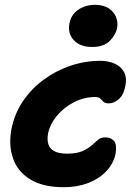

<svg xmlns="http://www.w3.org/2000/svg" viewBox="-20 -773 571 802"><path d="M246.6 9Q159.8 9 106.6 -23.5Q53.4 -56 34.2 -111.9Q15 -167.8 28.2 -236Q41 -298.8 75.9 -350.4Q110.8 -402 162.1 -439.9Q213.4 -477.8 274.4 -498.4Q335.4 -519 399.4 -519Q431.4 -519 457.8 -507.7Q484.2 -496.4 497.5 -473Q510.8 -449.6 503.6 -413.6Q496.6 -376.6 476.2 -358.9Q455.8 -341.2 434.8 -341.2Q419.2 -341.2 412.1 -347.9Q405 -354.6 398.9 -361.2Q392.8 -367.8 378.6 -367.8Q330.6 -367.8 288 -345.6Q245.4 -323.4 216.9 -288.4Q188.4 -253.4 180.6 -215Q176.4 -191 181.5 -172.1Q186.6 -153.2 205.5 -142.2Q224.4 -131.2 260.4 -131.2Q300 -131.2 323.8 -141.7Q347.6 -152.2 362.3 -165.2Q377 -178.2 389.3 -188.7Q401.6 -199.2 419 -199.2Q444 -199.2 456.7 -183.5Q469.4 -167.8 462.4 -129.2Q453.2 -88 422.8 -56.5Q392.4 -25 347.1 -8Q301.8 9 246.6 9ZM365.2 -576.8Q314 -576.8 287.9 -605.6Q261.8 -634.4 270.2 -676.2Q277.6 -712.8 307.6 -732.8Q337.6 -752.8 376.8 -752.8Q412.6 -752.8 434.7 -737.8Q456.8 -722.8 465 -700.9Q473.2 -679 469.2 -656.8Q463.8 -628 438.7 -602.4Q413.6 -576.8 365.2 -576.8Z"/></svg>

Font: Shantell Sans Light
Style: Italic
Weight: 300
Italic angle: -11°
Designer: Stephen Nixon, Anya Danilova, Shantell Martin
Foundry: Arrow Type
Version: Version 1.008;[ac192a2d6]